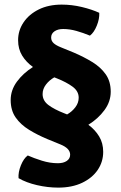

<svg xmlns="http://www.w3.org/2000/svg" viewBox="-20 -718 538 854"><path d="M439 -42.5Q439 1.5 414.8 37.5Q390.5 73.5 345.5 95Q300.5 116.5 239 116.5Q192.5 116.5 144.8 105.5Q97 94.5 62.5 74.5Q60.5 48 73 17.2Q85.5 -13.5 103.5 -26.5Q130.5 -14.5 166.5 -3.2Q202.5 8 237.5 8Q262 8 277 -2.2Q292 -12.5 292 -30Q292 -58 249 -75.5L191.5 -99Q147 -117.5 109.5 -140.5Q72 -163.5 49.8 -195.2Q27.5 -227 27.5 -273Q27.5 -317 55.2 -354.8Q83 -392.5 126.5 -420Q96.5 -441.5 78.5 -470.8Q60.5 -500 60.5 -539Q60.5 -582.5 84.8 -618.5Q109 -654.5 152.5 -676Q196 -697.5 254.5 -697.5Q299.5 -697.5 344.2 -686.8Q389 -676 421.5 -661Q423 -634.5 410.5 -603.8Q398 -573 380 -559.5Q350 -572 319.8 -580.5Q289.5 -589 261 -589Q237.5 -589 222.5 -578.8Q207.5 -568.5 207.5 -551Q207.5 -536 218.5 -526Q229.5 -516 251 -507.5L308.5 -484Q353 -465 390.2 -442.2Q427.5 -419.5 450 -387.8Q472.5 -356 472.5 -310Q472.5 -266 444.5 -228Q416.5 -190 373 -163Q403 -141 421 -111.2Q439 -81.5 439 -42.5ZM266 -214 278.5 -209Q300.5 -221.5 315.2 -241Q330 -260.5 330 -283.5Q330 -312.5 302.8 -332.5Q275.5 -352.5 234 -369L221.5 -374Q199.5 -361.5 184.5 -342Q169.5 -322.5 169.5 -299.5Q169.5 -270.5 195.2 -251Q221 -231.5 266 -214Z"/></svg>

Font: Signika Negative SC
Style: Bold
Weight: 700
Designer: Anna Giedryś
Foundry: Anna Giedryś
Version: Version 2.000; ttfautohint (v1.8.3) -l 8 -r 50 -G 200 -x 9 -